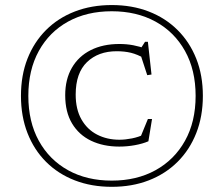

<svg xmlns="http://www.w3.org/2000/svg" viewBox="-20 -712 865 742"><path d="M412 -692.5Q490.5 -692.5 555 -667.5Q619.5 -642.5 666.2 -596Q713 -549.5 738.5 -485.2Q764 -421 764 -341.5Q764 -262.5 738.5 -197.8Q713 -133 666.2 -86.5Q619.5 -40 555 -15Q490.5 10 412 10Q333.5 10 269 -15Q204.5 -40 158 -86.5Q111.5 -133 86.2 -197.8Q61 -262.5 61 -341.5Q61 -421 86.2 -485.2Q111.5 -549.5 158 -596Q204.5 -642.5 269 -667.5Q333.5 -692.5 412 -692.5ZM412 -668.5Q315.5 -668.5 243 -628.5Q170.5 -588.5 130 -515Q89.5 -441.5 89.5 -341.5Q89.5 -241.5 130 -168Q170.5 -94.5 243 -54.2Q315.5 -14 412 -14Q508 -14 581 -54.2Q654 -94.5 695 -168Q736 -241.5 736 -341.5Q736 -441.5 695 -515Q654 -588.5 581 -628.5Q508 -668.5 412 -668.5ZM441.5 -172Q464 -172 490.2 -177.2Q516.5 -182.5 537.5 -193L515 -163L551.5 -252H567.5L553.5 -166Q531.5 -156.5 501.5 -151Q471.5 -145.5 441 -145.5Q379.5 -145.5 332.2 -168Q285 -190.5 258.5 -234.8Q232 -279 232 -344Q232 -405.5 257.8 -450Q283.5 -494.5 330.5 -518.2Q377.5 -542 441.5 -542Q469.5 -542 494.8 -537.2Q520 -532.5 545 -523L523.5 -524L540.5 -550.5H551.5L565.5 -424L549 -421.5L517.5 -518L539 -486Q510.5 -502 486 -508Q461.5 -514 431 -514Q360 -514 316.2 -472Q272.5 -430 272.5 -346.5Q272.5 -289.5 294.8 -250.5Q317 -211.5 355.2 -191.8Q393.5 -172 441.5 -172Z"/></svg>

Font: Newsreader ExtraLight
Style: Regular
Weight: 250
Designer: Hugues Gentile
Foundry: Production Type
Version: Version 1.003